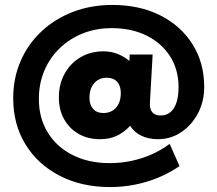

<svg xmlns="http://www.w3.org/2000/svg" viewBox="-20 -641 881 778"><path d="M426.5 117Q310.5 117 222 71.2Q133.5 25.5 83.5 -55.5Q33.5 -136.5 33.5 -243Q33.5 -324.5 63.5 -393.5Q93.5 -462.5 147.8 -513.5Q202 -564.5 275.5 -592.8Q349 -621 435.5 -621Q545.5 -621 629.2 -578.8Q713 -536.5 760.2 -461.5Q807.5 -386.5 807.5 -288Q807.5 -230 782.2 -182Q757 -134 714.5 -105.5Q672 -77 620.5 -77Q581.5 -77 552.8 -91Q524 -105 507.5 -131Q480 -102.5 451.2 -89.8Q422.5 -77 385.5 -77Q336 -77 298.5 -98.5Q261 -120 239.8 -158Q218.5 -196 218.5 -246Q218.5 -300 241.8 -342.2Q265 -384.5 306 -408.8Q347 -433 399.5 -433Q457 -433 504.5 -394L505.5 -420H598.5L587.5 -225Q586 -199.5 597 -186.2Q608 -173 630.5 -173Q654 -173 670.2 -186.2Q686.5 -199.5 695 -225.2Q703.5 -251 703.5 -288Q703.5 -359 669.2 -412.8Q635 -466.5 574 -496.8Q513 -527 432.5 -527Q369 -527 315.2 -505.5Q261.5 -484 221.5 -445.2Q181.5 -406.5 159.5 -354.2Q137.5 -302 137.5 -240Q137.5 -162.5 173.5 -104Q209.5 -45.5 274.2 -12.8Q339 20 424.5 20Q469.5 20 512.2 11Q555 2 594 -15.2Q633 -32.5 667.5 -58L707.5 32Q667.5 59.5 621.8 78.5Q576 97.5 526.8 107.2Q477.5 117 426.5 117ZM398.5 -183Q431 -183 450.2 -204.8Q469.5 -226.5 469.5 -264Q469.5 -293.5 454.5 -309.8Q439.5 -326 412.5 -326Q381 -326 361.8 -304Q342.5 -282 342.5 -245Q342.5 -216 357.5 -199.5Q372.5 -183 398.5 -183Z"/></svg>

Font: Geologica Roman Black
Style: Regular
Weight: 900
Designer: Sindre Bremnes, Frode Helland
Foundry: Monokrom Skriftforlag AS
Version: Version 1.010;gftools[0.9.28]